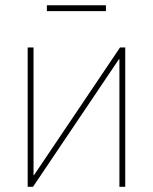

<svg xmlns="http://www.w3.org/2000/svg" viewBox="-20 -718 587 738"><path d="M461.4 0H439V-490.2H437L106.9 0H86.4V-535.6H108.9V-44.9H110.8L441.4 -535.6H461.4ZM387.2 -697.8V-675.3H160.2V-697.8Z"/></svg>

Font: Inter 20pt Thin
Style: Regular
Weight: 250
Version: Version 4.001;git-66647c0bb